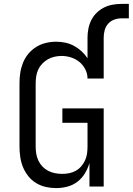

<svg xmlns="http://www.w3.org/2000/svg" viewBox="-20 -957 681 985"><path d="M268 8Q241 8 214.5 2Q188 -4 165 -18Q142 -32 125 -53.5Q108 -75 98 -99.5Q88 -124 84 -151Q80 -178 80 -205V-530Q80 -557 84 -583.5Q88 -610 98 -635Q108 -660 125.5 -681Q143 -702 165.5 -716Q188 -730 214.5 -736.5Q241 -743 268 -743Q292 -743 315.5 -738Q339 -733 360 -721.5Q381 -710 398.5 -694Q416 -678 429 -658V-764Q429 -787 433.5 -810Q438 -833 448.5 -854Q459 -875 476 -891.5Q493 -908 514 -918.5Q535 -929 558 -933Q581 -937 605 -937H641V-863H605Q585 -863 566.5 -856.5Q548 -850 535 -835.5Q522 -821 517 -802Q512 -783 512 -764V-554H429Q429 -579 417.5 -601.5Q406 -624 387 -639.5Q368 -655 344 -662.5Q320 -670 296 -670Q278 -670 260 -666Q242 -662 226 -653Q210 -644 197 -630.5Q184 -617 176.5 -601Q169 -585 166 -566.5Q163 -548 163 -530V-205Q163 -186 166 -168Q169 -150 177 -133Q185 -116 198 -102.5Q211 -89 227.5 -80.5Q244 -72 262.5 -68.5Q281 -65 299 -65Q317 -65 335 -68.5Q353 -72 369 -81Q385 -90 397 -104Q409 -118 416.5 -134.5Q424 -151 426.5 -169Q429 -187 429 -205V-327H300V-401H512V0H439V-121Q431 -93 415.5 -67.5Q400 -42 377 -24.5Q354 -7 325.5 0.5Q297 8 268 8Z"/></svg>

Font: Iosevka Fixed Extended
Style: Regular
Weight: 400
Width: 7
Monospace: yes
Designer: Belleve Invis
Foundry: Belleve Invis
Version: Version 24.1.1; ttfautohint (v1.8.4)